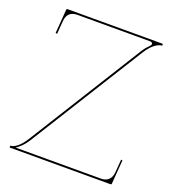

<svg xmlns="http://www.w3.org/2000/svg" viewBox="-137 -867 884 974"><g transform="rotate(20 305.0 -380.0)"><path d="M60.5 -760C57.5 -760 55.5 -757.5 55.5 -755.5L45.5 -625.5L54 -624.5L59.5 -695.5C62.5 -732 83 -750 117.5 -750H509.5C518.5 -750 524 -745.5 524 -739.5C524 -736 522 -732 517.5 -728C507 -718 496 -705.5 486 -690L103 -76C74.5 -30 46 -10 25 -10V0H570C572 0 575 -1.5 575 -4.5L585 -134.5L577.5 -135.5L572 -65.5C569 -29 548 -10 513.5 -10H54C72 -22.5 93 -41 111 -70L494 -684C523.5 -731.5 556 -750 575.5 -750V-760Z"/></g></svg>

Font: ZnikomitSC
Style: Regular
Weight: 100
Designer: gluk
Foundry: gluk
Version: Version 0.55